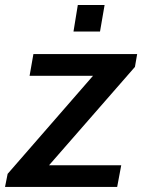

<svg xmlns="http://www.w3.org/2000/svg" viewBox="-37 -740 563 760"><path d="M253.9 -615.2 271 -720.2H377L358.9 -615.2ZM-17.1 0 -6.8 -51.8 331.1 -439.9H80.1L95.2 -525.9H505.9L497.1 -475.1L157.2 -85.9H442.9L426.8 0Z"/></svg>

Font: Archivo Medium
Style: Italic
Weight: 500
Italic angle: -10°
Designer: Hector Gatti
Foundry: Omnibus-Type
Version: Version 2.001